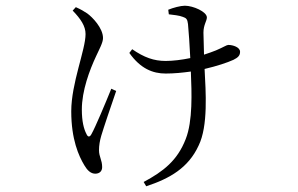

<svg xmlns="http://www.w3.org/2000/svg" viewBox="-20 -574 1040 671"><path d="M234 -537C262 -508 279 -483 279 -455C279 -400 229 -283 229 -185C229 -87 255 -29 275 4C285 21 297 33 313 33C327 33 337 25 337 10C337 -15 326 -26 326 -49C326 -66 329 -83 334 -100C342 -127 368 -204 386 -256L369 -264C348 -212 313 -129 300 -106C294 -94 287 -94 282 -106C273 -123 266 -150 266 -191C266 -257 293 -329 316 -378C327 -402 340 -425 340 -441C340 -476 303 -514 285 -527C273 -535 263 -541 245 -549ZM570 -524C586 -522 607 -520 619 -515C631 -511 635 -507 637 -490C639 -469 643 -415 645 -371C616 -365 585 -361 559 -361C518 -361 484 -373 442 -402L432 -389C471 -334 514 -317 559 -317C589 -317 618 -320 647 -324C650 -250 654 -151 629 -88C600 -13 551 25 482 62L491 77C573 50 638 13 674 -65C708 -134 699 -254 695 -333C738 -343 774 -355 796 -365C812 -373 819 -380 819 -393C819 -409 794 -417 778 -417C772 -417 763 -410 735 -398C723 -393 708 -388 693 -383L691 -460C691 -487 703 -501 703 -513C703 -533 655 -554 626 -554C611 -554 585 -547 568 -540Z"/></svg>

Font: Noto Serif CJK TC Light
Style: Regular
Weight: 300
Designer: Ryoko NISHIZUKA 西塚涼子 (kana & ideographs); Frank Grießhammer (Latin, Greek & Cyrillic); Wenlong ZHANG 张文龙 (bopomofo); San
Foundry: Adobe
Version: Version 2.001;hotconv 1.1.0;makeotfexe 2.6.0